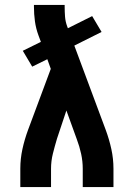

<svg xmlns="http://www.w3.org/2000/svg" viewBox="-20 -755 540 775"><path d="M62 0V-74Q62 -114 70.5 -153Q79 -192 93 -230L185 -477L171 -516L110 -486L72 -550L145 -586L135 -613Q125 -640 121 -669Q117 -698 117 -728V-735H241V-728Q241 -708 242.5 -688Q244 -668 251 -649L254 -641L352 -690L390 -626L280 -571L407 -230Q421 -192 429.5 -153Q438 -114 438 -74V0H314V-74Q314 -104 307.5 -134Q301 -164 290 -193L248 -309L210 -195Q201 -165 193.5 -135Q186 -105 186 -74V0Z"/></svg>

Font: Iosevka Curly Slab Extrabold
Style: Regular
Weight: 800
Monospace: yes
Designer: Belleve Invis
Foundry: Belleve Invis
Version: Version 22.1.2; ttfautohint (v1.8.4)